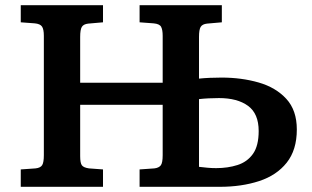

<svg xmlns="http://www.w3.org/2000/svg" viewBox="-20 -720 1202 740"><path d="M60 0V-67L117 -71Q136 -73 142.5 -83.5Q149 -94 149 -122V-582Q149 -607 142 -617.5Q135 -628 114 -630L60 -634V-700H377V-634L320 -629Q302 -627 295.5 -616.5Q289 -606 289 -578V-401H607V-582Q607 -605 601 -616.5Q595 -628 572 -630L518 -634V-700H835V-634L778 -629Q760 -627 753.5 -616.5Q747 -606 747 -578V-417Q765 -419 788.5 -420Q812 -421 834 -421Q911 -421 977 -402Q1043 -383 1083.5 -339Q1124 -295 1124 -221Q1124 -142 1085 -93Q1046 -44 978.5 -22Q911 0 827 0H518V-67L575 -71Q592 -73 599.5 -82.5Q607 -92 607 -122V-316H289V-118Q289 -92 295.5 -83Q302 -74 323 -71L377 -67V0ZM747 -77Q764 -75 780 -73.5Q796 -72 813 -72Q858 -72 895.5 -84Q933 -96 955 -127Q977 -158 977 -215Q977 -282 936 -312Q895 -342 824 -342Q805 -342 784.5 -341Q764 -340 747 -338Z"/></svg>

Font: Literata 7pt SemiBold
Style: Regular
Weight: 600
Designer: Latin by Veronika Burian and Jose Scaglione. Greek by Irene Vlachou. Cyrillic by Vera Evstafieva.
Foundry: TypeTogether
Version: Version 3.002